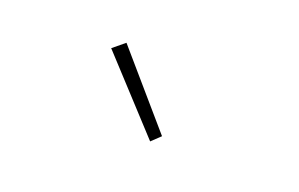

<svg xmlns="http://www.w3.org/2000/svg" viewBox="-40 -940 667 429"><g transform="rotate(20 293.0 -725.5)"><path d="M330 -631 177 -797 205 -820 351 -651Z"/></g></svg>

Font: Noto Sans TC Thin Thin
Style: Regular
Weight: 250
Version: Version 2.004-H2;hotconv 1.0.118;makeotfexe 2.5.65603